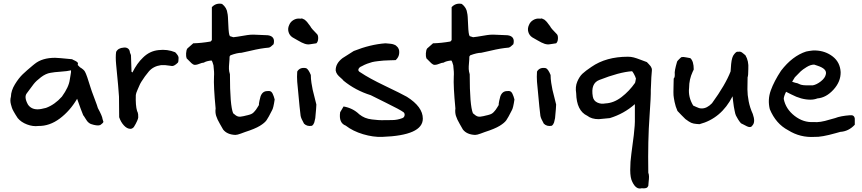

<svg xmlns="http://www.w3.org/2000/svg" viewBox="-20 -697 4819 1073"><path d="M195 7Q164 11 131 -1.5Q98 -14 79 -37Q70 -51 66.5 -56.5Q63 -62 56 -74.5Q49 -87 46.5 -95Q44 -103 41 -114Q38 -125 38 -135.5Q38 -146 41 -157Q42 -191 63.5 -226Q85 -261 107 -282Q129 -303 164 -332Q171 -337 174 -340Q216 -374 288 -374Q303 -374 383 -366Q385 -364 396.5 -359Q408 -354 413 -348.5Q418 -343 414 -334L427 -321Q449 -308 455 -296Q464 -281 488 -202Q490 -194 507.5 -148Q525 -102 527 -93Q552 -47 553 -32L558 -16Q557 -11 549 -5Q541 1 540 2Q523 8 488 -4Q481 -7 475.5 -11.5Q470 -16 467.5 -19.5Q465 -23 458.5 -33Q452 -43 449 -48L445 -53Q434 -79 411 -145Q371 -77 314 -34.5Q257 8 195 7ZM190 -86Q207 -86 237 -94Q286 -112 326 -157Q365 -211 370 -252Q370 -255 374 -275.5Q378 -296 377 -304Q357 -299 319.5 -296.5Q282 -294 262 -290Q236 -286 209 -265.5Q182 -245 168 -227Q154 -209 130 -176Q113 -155 136 -113Q154 -86 190 -86Z M720 -292Q746 -344 779 -375Q816 -412 866 -417Q915 -423 959 -405Q978 -386 978 -374Q978 -351 974 -347Q955 -328 942 -328Q941 -328 927.5 -330Q914 -332 903 -333H880Q837 -327 812 -298L790 -270Q765 -235 759 -219Q757 -214 748.5 -195Q740 -176 739 -166Q737 -107 746 -77Q751 -68 752 -57.5Q753 -47 752.5 -40.5Q752 -34 746.5 -21.5Q741 -9 738.5 -5Q736 -1 728 13Q719 23 709 23Q690 23 672.5 4Q655 -15 646 -42L645 -157Q643 -196 629 -337Q625 -379 629 -407Q640 -429 671 -431Q685 -433 695 -426Q705 -419 706 -404Q707 -400 709.5 -395Q712 -390 712 -387Q712 -365 715 -296Z M1295 57Q1249 55 1227 27Q1224 21 1209 -4.5Q1194 -30 1188 -49.5Q1182 -69 1185 -91Q1173 -215 1176 -270Q1178 -291 1173 -332Q1167 -355 1162 -359Q1133 -356 1119 -347Q1110 -347 1093 -340Q1076 -333 1064 -335Q1057 -338 1050 -344Q1043 -350 1035.5 -358.5Q1028 -367 1023 -371Q1019 -381 1020 -399Q1021 -417 1027 -426L1060 -455Q1105 -456 1157 -465L1164 -473V-657Q1187 -682 1221 -675Q1248 -654 1251 -623Q1254 -615 1256 -558.5Q1258 -502 1265 -495L1284 -489Q1304 -491 1335 -496.5Q1366 -502 1380 -503Q1394 -504 1431 -502L1477 -500Q1520 -494 1509 -450Q1492 -433 1483 -431Q1460 -429 1436 -425Q1412 -421 1376.5 -412.5Q1341 -404 1329 -402Q1306 -402 1268 -388L1263 -381Q1263 -366 1261 -345.5Q1259 -325 1259.5 -311.5Q1260 -298 1265 -282Q1265 -107 1283 -64Q1299 -49 1310.5 -46Q1322 -43 1342 -48Q1346 -49 1354 -51Q1362 -53 1365 -53.5Q1368 -54 1374 -56Q1380 -58 1382.5 -59Q1385 -60 1389.5 -62.5Q1394 -65 1396.5 -68Q1399 -71 1403 -75Q1407 -79 1410.5 -84Q1414 -89 1418 -95.5Q1422 -102 1427 -110Q1426 -115 1430 -134Q1434 -153 1436 -158Q1447 -189 1476 -188Q1490 -190 1497 -183Q1504 -176 1510 -158L1515 -141Q1508 -92 1500 -80Q1480 -40 1469.5 -25Q1459 -10 1432 6.5Q1405 23 1349 41Q1346 42 1326 49.5Q1306 57 1295 57Z M1715 -450Q1700 -447 1684 -452Q1668 -457 1643 -472Q1618 -487 1615 -488Q1598 -499 1592.5 -518.5Q1587 -538 1596 -557Q1603 -575 1620 -585Q1637 -595 1655 -593Q1661 -592 1664 -593.5Q1667 -595 1672 -592Q1677 -589 1679.5 -588.5Q1682 -588 1686.5 -583.5Q1691 -579 1693 -577.5Q1695 -576 1699 -570.5Q1703 -565 1704.5 -563Q1706 -561 1710 -556Q1714 -551 1715 -549Q1719 -539 1753 -505Q1759 -497 1758 -480Q1757 -463 1748 -455ZM1723 6Q1696 11 1679 -6Q1662 -36 1660 -50Q1658 -62 1654 -102.5Q1650 -143 1646 -187.5Q1642 -232 1641 -240Q1639 -267 1641 -297Q1656 -323 1691 -316Q1704 -310 1717 -278Q1717 -257 1720.5 -234Q1724 -211 1727.5 -195Q1731 -179 1738 -153Q1745 -127 1748 -113Q1748 -105 1746.5 -87.5Q1745 -70 1743.5 -54Q1742 -38 1742 -37Q1741 -34 1739.5 -26Q1738 -18 1736.5 -13Q1735 -8 1731.5 -2.5Q1728 3 1723 6Z M1881 -70Q1883 -74 1890 -85Q1897 -96 1900 -102Q1952 -93 1988 -58Q2003 -46 2020 -39Q2037 -32 2058.5 -29.5Q2080 -27 2094 -26Q2108 -25 2134.5 -25.5Q2161 -26 2172 -26Q2200 -26 2229 -37Q2239 -41 2241 -52Q2243 -63 2235 -70Q2216 -84 2136.5 -123Q2057 -162 2052 -165Q1966 -192 1900 -246Q1895 -253 1883.5 -262.5Q1872 -272 1865 -281.5Q1858 -291 1856 -303Q1855 -342 1894 -372L1957 -412Q2050 -449 2134 -455Q2136 -455 2145.5 -454Q2155 -453 2156.5 -453Q2158 -453 2166 -452Q2174 -451 2176 -450Q2178 -449 2184 -447Q2190 -445 2192.5 -442.5Q2195 -440 2199 -436.5Q2203 -433 2205.5 -428.5Q2208 -424 2210 -418Q2216 -383 2191 -361Q2186 -361 2159 -360Q2132 -359 2124 -358.5Q2116 -358 2094 -355.5Q2072 -353 2060 -350Q2048 -347 2032 -341Q2016 -335 2002 -327Q1988 -322 1983.5 -311Q1979 -300 1995 -292Q2042 -260 2132 -217Q2222 -174 2254 -156Q2343 -100 2343 -34Q2343 60 2116 68Q2066 70 2009 53Q1952 36 1912 5Q1872 -10 1881 -70Z M2635 57Q2589 55 2567 27Q2564 21 2549 -4.5Q2534 -30 2528 -49.5Q2522 -69 2525 -91Q2513 -215 2516 -270Q2518 -291 2513 -332Q2507 -355 2502 -359Q2473 -356 2459 -347Q2450 -347 2433 -340Q2416 -333 2404 -335Q2397 -338 2390 -344Q2383 -350 2375.5 -358.5Q2368 -367 2363 -371Q2359 -381 2360 -399Q2361 -417 2367 -426L2400 -455Q2445 -456 2497 -465L2504 -473V-657Q2527 -682 2561 -675Q2588 -654 2591 -623Q2594 -615 2596 -558.5Q2598 -502 2605 -495L2624 -489Q2644 -491 2675 -496.5Q2706 -502 2720 -503Q2734 -504 2771 -502L2817 -500Q2860 -494 2849 -450Q2832 -433 2823 -431Q2800 -429 2776 -425Q2752 -421 2716.5 -412.5Q2681 -404 2669 -402Q2646 -402 2608 -388L2603 -381Q2603 -366 2601 -345.5Q2599 -325 2599.5 -311.5Q2600 -298 2605 -282Q2605 -107 2623 -64Q2639 -49 2650.5 -46Q2662 -43 2682 -48Q2686 -49 2694 -51Q2702 -53 2705 -53.5Q2708 -54 2714 -56Q2720 -58 2722.5 -59Q2725 -60 2729.5 -62.5Q2734 -65 2736.5 -68Q2739 -71 2743 -75Q2747 -79 2750.5 -84Q2754 -89 2758 -95.5Q2762 -102 2767 -110Q2766 -115 2770 -134Q2774 -153 2776 -158Q2787 -189 2816 -188Q2830 -190 2837 -183Q2844 -176 2850 -158L2855 -141Q2848 -92 2840 -80Q2820 -40 2809.5 -25Q2799 -10 2772 6.5Q2745 23 2689 41Q2686 42 2666 49.5Q2646 57 2635 57Z M3055 -450Q3040 -447 3024 -452Q3008 -457 2983 -472Q2958 -487 2955 -488Q2938 -499 2932.5 -518.5Q2927 -538 2936 -557Q2943 -575 2960 -585Q2977 -595 2995 -593Q3001 -592 3004 -593.5Q3007 -595 3012 -592Q3017 -589 3019.5 -588.5Q3022 -588 3026.5 -583.5Q3031 -579 3033 -577.5Q3035 -576 3039 -570.5Q3043 -565 3044.5 -563Q3046 -561 3050 -556Q3054 -551 3055 -549Q3059 -539 3093 -505Q3099 -497 3098 -480Q3097 -463 3088 -455ZM3063 6Q3036 11 3019 -6Q3002 -36 3000 -50Q2998 -62 2994 -102.5Q2990 -143 2986 -187.5Q2982 -232 2981 -240Q2979 -267 2981 -297Q2996 -323 3031 -316Q3044 -310 3057 -278Q3057 -257 3060.5 -234Q3064 -211 3067.5 -195Q3071 -179 3078 -153Q3085 -127 3088 -113Q3088 -105 3086.5 -87.5Q3085 -70 3083.5 -54Q3082 -38 3082 -37Q3081 -34 3079.5 -26Q3078 -18 3076.5 -13Q3075 -8 3071.5 -2.5Q3068 3 3063 6Z M3566 355Q3535 364 3514 320Q3502 298 3502 252.5Q3502 207 3508.5 161.5Q3515 116 3522 58Q3529 0 3528 -36V-115Q3467 -61 3388 -37Q3328 -31 3326 -31Q3286 -31 3262 -50Q3202 -78 3200 -176Q3194 -212 3206 -240.5Q3218 -269 3235 -285Q3252 -301 3285 -323Q3367 -380 3489 -380Q3506 -380 3521.5 -376Q3537 -372 3561.5 -362.5Q3586 -353 3595 -350Q3599 -346 3606 -338.5Q3613 -331 3616 -327Q3619 -323 3621.5 -316.5Q3624 -310 3623 -302Q3621 -282 3620 -264Q3619 -246 3618.5 -226.5Q3618 -207 3617 -195Q3618 -160 3610 -48Q3600 87 3603 268Q3607 278 3607 290.5Q3607 303 3605 318.5Q3603 334 3603 342Q3599 351 3591.5 353.5Q3584 356 3575.5 355.5Q3567 355 3566 355ZM3363 -119Q3410 -121 3453.5 -154.5Q3497 -188 3529 -234Q3530 -236 3531 -242Q3532 -248 3533 -253L3534 -258Q3530 -271 3522 -285Q3514 -299 3512 -299Q3441 -294 3329 -250Q3280 -231 3293 -157Q3297 -134 3318 -124Q3339 -114 3363 -119Z M4169 13Q4163 13 4154.5 9Q4146 5 4136 -0.5Q4126 -6 4121 -8Q4112 -18 4104.5 -30.5Q4097 -43 4093 -51Q4089 -59 4085.5 -78Q4082 -97 4081 -101.5Q4080 -106 4077 -131.5Q4074 -157 4074 -159Q4011 -35 3889 -3Q3870 -4 3856.5 -6.5Q3843 -9 3829 -18.5Q3815 -28 3810.5 -31.5Q3806 -35 3788 -54Q3770 -73 3766 -77Q3755 -102 3750 -127Q3745 -152 3744 -164.5Q3743 -177 3744 -212Q3745 -247 3745 -258Q3751 -264 3751 -277V-283Q3748 -298 3764 -353Q3766 -357 3775.5 -366.5Q3785 -376 3789 -378Q3798 -380 3816.5 -376Q3835 -372 3838 -372Q3857 -355 3857 -309Q3857 -307 3854 -302L3851 -296Q3831 -253 3831 -206Q3825 -155 3854 -107Q3861 -104 3870.5 -99.5Q3880 -95 3886.5 -93Q3893 -91 3902 -91Q3931 -91 3959 -120Q4034 -223 4063 -298L4066 -339Q4070 -380 4083 -394Q4094 -408 4101 -408Q4104 -408 4108 -408Q4115 -409 4120.5 -407Q4126 -405 4134.5 -397.5Q4143 -390 4146 -388Q4165 -356 4162 -312Q4162 -274 4158 -265Q4157 -228 4157 -197.5Q4157 -167 4164 -131Q4171 -95 4187 -60Q4203 -15 4185 4Q4179 14 4169 13Z M4282 -87Q4269 -140 4287.5 -191.5Q4306 -243 4345 -302Q4408 -384 4485 -409L4501 -412Q4524 -416 4537 -415Q4593 -413 4634 -381Q4675 -349 4678 -294Q4679 -241 4638 -196Q4597 -151 4548 -147Q4530 -140 4509 -140Q4458 -140 4403 -169L4373 -184Q4360 -158 4360 -144Q4371 -88 4420.5 -49.5Q4470 -11 4527 -15Q4561 -11 4618 -29L4647 -37Q4677 -49 4730 -53Q4754 -56 4757 -34V0Q4723 37 4676 40L4651 47Q4570 70 4532 68Q4452 73 4385 31Q4316 -5 4282 -87ZM4407 -240Q4431 -232 4436 -232Q4444 -228 4452 -225Q4460 -222 4470.5 -221Q4481 -220 4486 -220Q4491 -220 4505.5 -220Q4520 -220 4522 -220Q4544 -224 4567.5 -242.5Q4591 -261 4595 -281Q4604 -312 4548 -330L4530 -336Q4510 -336 4487.5 -322Q4465 -308 4455 -298.5Q4445 -289 4422 -265L4411 -247Z"/></svg>

Font: Excalifont
Style: Regular
Weight: 400
Designer: Your Own Font Foundry (Virgil); Ján Filípek / DizajnDesign (Excalifont, modifications)
Foundry: Your Own Font Foundry (Virgil); Ján Filípek / DizajnDesign (Excalifont, modifications)
Version: Version 1.000;Glyphs 3.2 (3227)